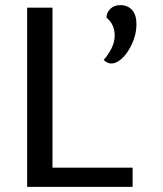

<svg xmlns="http://www.w3.org/2000/svg" viewBox="-20 -730 637 750"><path d="M498 -75V0H86V-700H185V-75ZM385 -496Q403 -516 415.5 -541Q428 -566 428 -591Q428 -635 396 -661Q396 -681 411 -695.5Q426 -710 450 -710Q479 -710 496 -691Q513 -672 513 -635Q513 -603 501 -571.5Q489 -540 469 -515Q441 -482 415 -482Q399 -482 385 -496Z"/></svg>

Font: Krub Medium
Style: Regular
Weight: 500
Designer: Ekaluck Peanpanawate
Foundry: Cadson Demak Co.,Ltd.
Version: Version 1.000; ttfautohint (v1.6)